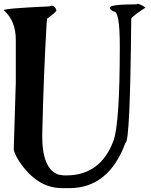

<svg xmlns="http://www.w3.org/2000/svg" viewBox="-20 -979 797 1015"><path d="M703.1 -959Q721.7 -959 749 -938.5Q684.6 -897.5 673.8 -880.9Q668 -224.6 643.6 -224.6Q554.7 15.6 346.7 15.6H308.6Q173.8 15.6 79.1 -129.9Q52.7 -172.9 52.7 -191.4L63.5 -542V-769.5Q63.5 -869.1 0 -924.8Q0 -934.6 241.2 -945.3L252 -949.2Q270.5 -949.2 278.3 -924.8Q278.3 -916 229.5 -880.9L226.6 -857.4Q210.9 -595.7 203.1 -261.7Q203.1 -84 290 -55.7L316.4 -51.8H331.1Q511.7 -51.8 580.1 -235.4Q613.3 -328.1 613.3 -735.4Q613.3 -918 583 -918Q567.4 -922.9 560.5 -935.5V-938.5Q560.5 -956.1 703.1 -956.1Z"/></svg>

Font: EG Dragon Caps 
Style: Regular
Weight: 400
Designer: Bill Roach / W.K. Roach
Version: Version 1.00 April 18, 2012, initial release